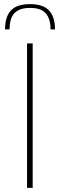

<svg xmlns="http://www.w3.org/2000/svg" viewBox="-20 -914 290 934"><path d="M139 0H111.5V-703H139ZM126 -894Q189.5 -894 218.5 -863Q247.5 -832 247.5 -771H226Q226 -821 203.5 -848.2Q181 -875.5 126 -875.5Q98.5 -875.5 79.5 -868.5Q60.5 -861.5 48.8 -848.2Q37 -835 31.8 -815.5Q26.5 -796 26.5 -771H4.5Q4.5 -833 33.5 -863.5Q62.5 -894 126 -894Z"/></svg>

Font: Lato ExtraLight
Style: Regular
Weight: 275
Designer: Lukasz Dziedzic with Adam Twardoch and Botio Nikoltchev
Foundry: tyPoland Lukasz Dziedzic
Version: Version 2.015; 2015-08-06; http://www.latofonts.com/